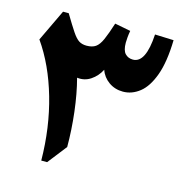

<svg xmlns="http://www.w3.org/2000/svg" viewBox="-117 -930 1005 1040"><g transform="rotate(15 385.0 -410.0)"><path d="M625 -819.3 730 -815.4Q727.1 -692.4 699.7 -617.4Q672.4 -542.5 629.4 -508.8Q586.4 -475.1 536.6 -475.1Q491.2 -475.1 456.5 -499.8Q421.9 -524.4 408.7 -563.5Q388.7 -524.4 354.2 -501.5Q319.8 -478.5 277.8 -483.9Q299.8 -400.9 311.5 -301.5Q323.2 -202.1 323.2 -107.4L239.3 0H206.5Q204.6 -184.6 157.5 -348.4Q110.4 -512.2 26.9 -631.3L111.8 -809.6H143.6Q179.7 -749 200.7 -717.8Q221.7 -686.5 239.3 -675.5Q256.8 -664.6 281.7 -664.6Q313.5 -664.6 332.5 -677.7Q351.6 -690.9 366.7 -724.9Q381.8 -758.8 401.4 -820.3L490.2 -803.2Q486.8 -785.2 485.1 -766.6Q483.4 -748 483.4 -735.8Q483.4 -692.4 500.2 -674.6Q517.1 -656.7 543.9 -656.7Q615.7 -656.7 625 -819.3Z"/></g></svg>

Font: Pinar ExtraBold
Style: Regular
Weight: 800
Designer: Amin Abedi
Version: Version 3.000